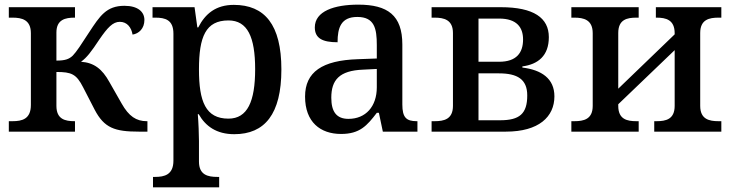

<svg xmlns="http://www.w3.org/2000/svg" viewBox="-20 -567 3149 827"><path d="M18 0H303V-45H301C261 -45 223 -53 223 -111V-257C288 -257 309 -248 338 -191L388 -94C429 -16 474 0 578 0H615V-45H612C567 -45 535 -66 504 -121L451 -214C420 -270 385 -297 329 -301C354 -319 373 -344 408 -397C443 -448 466 -473 496 -473C528 -473 546 -448 551 -418C578 -422 602 -444 602 -481C602 -516 574 -542 516 -542C438 -542 410 -498 364 -428C331 -377 309 -343 293 -327C277 -312 260 -306 223 -306V-427C223 -483 262 -491 301 -491H303V-536H18V-491H34C74 -491 113 -482 113 -424V-115C113 -54 75 -45 34 -45H18Z M639 240H924V195H916C876 195 837 187 837 129V40C837 14 835 -39 832 -75H836C865 -24 912 11 989 11C1120 11 1192 -75 1192 -268C1192 -461 1120 -546 987 -546C910 -546 864 -508 834 -449H830L818 -536H637V-491H649C691 -491 727 -482 727 -422V125C727 186 688 195 648 195H639ZM964 -56C866 -56 837 -129 837 -268C837 -409 866 -479 964 -479C1046 -479 1079 -408 1079 -269C1079 -130 1046 -56 964 -56Z M1449 10C1530 10 1561 -26 1603 -81H1612L1629 0H1778V-45H1775C1730 -45 1713 -61 1713 -117V-375C1713 -501 1650 -547 1523 -547C1420 -547 1336 -519 1336 -449C1336 -402 1369 -385 1434 -385C1434 -448 1449 -494 1519 -494C1593 -494 1603 -444 1603 -373V-315L1521 -312C1368 -307 1294 -257 1294 -151C1294 -41 1360 10 1449 10ZM1481 -55C1430 -55 1407 -85 1407 -146C1407 -222 1441 -263 1544 -267L1603 -270V-191C1603 -108 1555 -55 1481 -55Z M1839 0H2159C2301 0 2368 -64 2368 -152C2368 -229 2312 -266 2230 -276V-281C2298 -290 2344 -327 2344 -407C2344 -490 2279 -536 2137 -536H1839V-491H1852C1892 -491 1931 -482 1931 -425V-111C1931 -53 1892 -45 1852 -45H1839ZM2041 -301V-487H2130C2206 -487 2233 -449 2233 -397C2233 -340 2205 -301 2130 -301ZM2041 -49V-251H2129C2208 -251 2251 -226 2251 -156C2251 -77 2218 -49 2134 -49Z M2441 0H2731V-45H2721C2681 -45 2643 -53 2643 -111V-118L2886 -351V-111C2886 -53 2848 -45 2808 -45H2798V0H3087V-45H3075C3035 -45 2996 -53 2996 -111V-425C2996 -483 3035 -491 3075 -491H3087V-536H2805V-491H2808C2848 -491 2886 -482 2886 -424V-419L2643 -185V-425C2643 -483 2681 -491 2721 -491H2731V-536H2441V-491H2454C2494 -491 2533 -482 2533 -424V-111C2533 -53 2494 -45 2454 -45H2441Z"/></svg>

Font: Noto Serif Thai Medium
Style: Regular
Weight: 500
Designer: Monotype Design Team
Foundry: Monotype Imaging Inc.
Version: Version 1.901;PS 001.901;hotconv 1.0.88;makeotf.lib2.5.64775